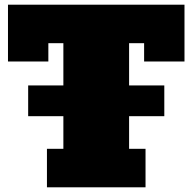

<svg xmlns="http://www.w3.org/2000/svg" viewBox="-20 -798 820 818"><path d="M766 -536H594V-614H530V-434H680V-303H530V-164H600V0H180V-164H250V-303H100V-434H250V-614H186V-536H14V-778H766Z"/></svg>

Font: Alfa Slab One
Style: Regular
Weight: 400
Designer: JM Sole
Foundry: JM Sole
Version: Version 2.000